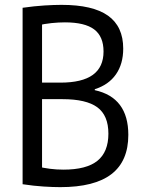

<svg xmlns="http://www.w3.org/2000/svg" viewBox="-20 -760 590 790"><path d="M228 10Q199 10 159 7.5Q119 5 73 -2V-728Q122 -735 162.5 -737.5Q203 -740 233 -740Q362 -740 424.5 -695.5Q487 -651 487 -560Q487 -497 457 -454Q427 -411 370 -393V-389Q439 -374 473.5 -328Q508 -282 508 -205Q508 -97 438.5 -43.5Q369 10 228 10ZM133 -75Q159 -69 185.5 -65.5Q212 -62 241 -62Q336 -62 381 -98.5Q426 -135 426 -210Q426 -285 380.5 -318.5Q335 -352 237 -352H113V-420H228Q318 -420 362 -452Q406 -484 406 -548Q406 -610 367.5 -639Q329 -668 247 -668Q221 -668 192 -665Q163 -662 133 -655L153 -687V-43Z"/></svg>

Font: M PLUS Code Latin SemiExpanded
Style: Regular
Weight: 400
Width: 6
Designer: Coji Morishita
Foundry: UNDERFOREST DESIGN
Version: Version 1.002; ttfautohint (v1.8.3)